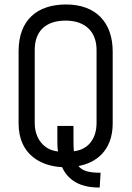

<svg xmlns="http://www.w3.org/2000/svg" viewBox="-20 -736 589 857"><path d="M429 35C376 35 348 27 330 5C405 -8 483 -61 483 -185V-506C483 -635 409 -716 275 -716C147 -716 63 -648 63 -507V-185C63 -42 168 6 257 10C283 67 336 102 425 101ZM411 -187C411 -116 373 -68 310 -61C308 -78 308 -96 308 -118V-174H236V-117C236 -96 236 -78 239 -60C175 -66 135 -119 135 -186V-513C135 -598 185 -644 273 -644C362 -644 411 -593 411 -513Z"/></svg>

Font: Advent Pro
Style: Medium
Weight: 500
Designer: Andreas Kalpakidis
Foundry: Andreas Kalpakidis
Version: Version 2.002 2008